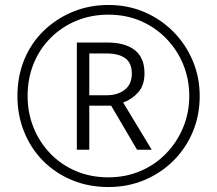

<svg xmlns="http://www.w3.org/2000/svg" viewBox="-20 -743 872 772"><path d="M416 9Q336 9 269 -19Q202 -47 153 -96.5Q104 -146 77 -213Q50 -280 50 -357Q50 -436 77.5 -503Q105 -570 155.5 -619Q206 -668 272.5 -695.5Q339 -723 416 -723Q494 -723 560.5 -694.5Q627 -666 677 -615.5Q727 -565 755 -498.5Q783 -432 783 -357Q783 -279 755 -212.5Q727 -146 677 -96.5Q627 -47 560.5 -19Q494 9 416 9ZM416 -30Q485 -30 544 -55Q603 -80 647 -125Q691 -170 716 -229.5Q741 -289 741 -357Q741 -424 717 -483Q693 -542 649 -587.5Q605 -633 546 -658.5Q487 -684 416 -684Q346 -684 287 -659.5Q228 -635 183.5 -590.5Q139 -546 115 -486.5Q91 -427 91 -357Q91 -290 114.5 -231Q138 -172 181.5 -126.5Q225 -81 284.5 -55.5Q344 -30 416 -30ZM289 -141V-572H412Q483 -572 522 -541.5Q561 -511 561 -448Q561 -400 535.5 -371.5Q510 -343 475 -331L590 -141H531L427 -318H339V-141ZM409 -360Q453 -360 481.5 -382Q510 -404 510 -447Q510 -490 483.5 -509Q457 -528 409 -528H339V-360Z"/></svg>

Font: Noto Traditional Nushu Light
Style: Regular
Weight: 300
Designer: LIU Zhao
Foundry: LiuZhao Studio
Version: Version 2.003; ttfautohint (v1.8.4.7-5d5b)